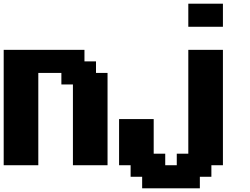

<svg xmlns="http://www.w3.org/2000/svg" viewBox="-20 -895 1352 1040"><path d="M750 125H1062.5V62.5H1125V0H1187.5V-625H1000V-62.5H937.5V0H875V-62.5H812.5V-250H625V0H687.5V62.5H750ZM375 0H562.5V-500H500V-562.5H437.5V-625H0V0H187.5V-500H312.5V-437.5H375ZM1000 -750H1187.5V-875H1000Z"/></svg>

Font: Faithful 32x
Style: Semibold
Weight: 400
Foundry: Faithful Resource Pack
Version: Version 1.0; January 27, 2023